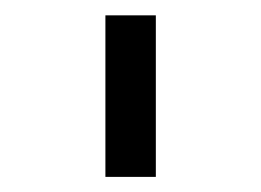

<svg xmlns="http://www.w3.org/2000/svg" viewBox="-20 -724 339 249"><path d="M116.7 -494.6H182.1V-704.1H116.7Z"/></svg>

Font: HK Grotesk
Style: Regular
Weight: 400
Designer: Alfredo Marco Pradil and Stefan Peev
Foundry: Hanken Design Co.
Version: Version 1.045;PS 001.045;hotconv 1.0.88;makeotf.lib2.5.64775